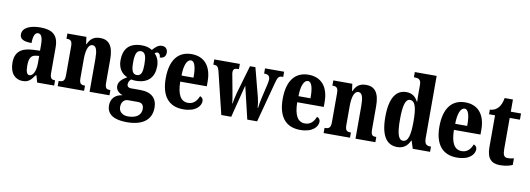

<svg xmlns="http://www.w3.org/2000/svg" viewBox="-70 -1224 5301 1922"><g transform="rotate(10 2580.0 -262.5)"><path d="M165 10C225 10 248 -15 286 -69H294L313 0H486V-53H483C446 -53 434 -69 434 -123V-379C434 -504 372 -549 250 -549C150 -549 69 -517 69 -447C69 -400 108 -380 189 -380C189 -449 205 -488 237 -488C272 -488 286 -449 286 -374V-319L218 -316C95 -311 35 -262 35 -153C35 -42 94 10 165 10ZM223 -59C197 -59 186 -92 186 -149C186 -221 203 -258 257 -263L287 -266V-191C287 -113 261 -59 223 -59Z M522 0H790V-53H787C750 -53 732 -62 732 -118V-309C732 -390 747 -465 795 -465C835 -465 846 -415 846 -330V0H1048V-53H1044C1007 -53 993 -62 993 -123V-356C993 -491 947 -549 859 -549C789 -549 756 -516 733 -464H729L719 -536H526V-483H530C565 -483 585 -474 585 -418V-122C585 -62 564 -53 526 -53H522Z M1264 235C1433 235 1514 162 1514 44C1514 -49 1459 -106 1344 -106H1248C1226 -106 1208 -116 1208 -141C1208 -165 1223 -186 1235 -194C1245 -191 1271 -189 1283 -189C1411 -189 1468 -262 1468 -369C1468 -429 1446 -467 1420 -494C1427 -499 1436 -505 1449 -505C1461 -505 1478 -491 1478 -460C1524 -460 1539 -489 1539 -521C1539 -552 1519 -579 1482 -579C1438 -579 1413 -549 1387 -521C1357 -539 1327 -549 1283 -549C1154 -549 1096 -482 1096 -364C1096 -283 1137 -230 1192 -209C1143 -180 1108 -150 1108 -106C1108 -59 1144 -37 1176 -23C1107 -15 1061 29 1061 99C1061 187 1128 235 1264 235ZM1281 -247C1235 -247 1224 -294 1224 -364C1224 -438 1235 -490 1282 -490C1329 -490 1339 -440 1339 -365C1339 -293 1330 -247 1281 -247ZM1267 176C1214 176 1173 148 1173 96C1173 35 1212 16 1239 16H1341C1381 16 1400 38 1400 78C1400 137 1353 176 1267 176Z M1798 10C1925 10 1976 -53 1976 -105C1976 -128 1961 -143 1943 -149C1924 -100 1892 -62 1835 -62C1762 -62 1724 -123 1722 -258H1992V-307C1992 -465 1914 -549 1788 -549C1652 -549 1573 -453 1573 -265C1573 -91 1647 10 1798 10ZM1846 -320H1724C1725 -427 1752 -486 1792 -486C1830 -486 1847 -423 1846 -320Z M2080 -430 2185 0H2286L2370 -332L2449 0H2549L2657 -405C2673 -470 2686 -483 2718 -483H2729V-536H2535V-483H2540C2576 -483 2594 -468 2594 -434C2594 -423 2591 -401 2587 -384L2553 -238C2543 -198 2539 -164 2535 -133H2531C2530 -158 2523 -205 2515 -236L2438 -531H2383L2300 -246C2291 -212 2280 -165 2277 -134H2273C2270 -164 2260 -220 2251 -268L2227 -397C2224 -412 2220 -430 2220 -441C2220 -474 2237 -483 2269 -483H2279V-536H2019V-483H2022C2054 -483 2069 -473 2080 -430Z M2987 10C3114 10 3165 -53 3165 -105C3165 -128 3150 -143 3132 -149C3113 -100 3081 -62 3024 -62C2951 -62 2913 -123 2911 -258H3181V-307C3181 -465 3103 -549 2977 -549C2841 -549 2762 -453 2762 -265C2762 -91 2836 10 2987 10ZM3035 -320H2913C2914 -427 2941 -486 2981 -486C3019 -486 3036 -423 3035 -320Z M3225 0H3493V-53H3490C3453 -53 3435 -62 3435 -118V-309C3435 -390 3450 -465 3498 -465C3538 -465 3549 -415 3549 -330V0H3751V-53H3747C3710 -53 3696 -62 3696 -123V-356C3696 -491 3650 -549 3562 -549C3492 -549 3459 -516 3436 -464H3432L3422 -536H3229V-483H3233C3268 -483 3288 -474 3288 -418V-122C3288 -62 3267 -53 3229 -53H3225Z M3974 10C4038 10 4077 -23 4102 -78H4106L4131 0H4307V-53H4300C4259 -53 4240 -69 4240 -130V-760H4018V-707H4026C4061 -707 4091 -700 4091 -644V-583C4091 -544 4091 -503 4093 -472H4089C4066 -516 4032 -548 3971 -548C3866 -548 3805 -460 3805 -267C3805 -75 3866 10 3974 10ZM4019 -62C3972 -62 3954 -130 3954 -268C3954 -403 3972 -477 4019 -477C4075 -477 4091 -403 4091 -269C4091 -135 4074 -62 4019 -62Z M4580 10C4707 10 4758 -53 4758 -105C4758 -128 4743 -143 4725 -149C4706 -100 4674 -62 4617 -62C4544 -62 4506 -123 4504 -258H4774V-307C4774 -465 4696 -549 4570 -549C4434 -549 4355 -453 4355 -265C4355 -91 4429 10 4580 10ZM4628 -320H4506C4507 -427 4534 -486 4574 -486C4612 -486 4629 -423 4628 -320Z M5019 10C5082 10 5125 -5 5145 -15V-82C5127 -76 5105 -73 5083 -73C5044 -73 5033 -99 5033 -159V-473H5137V-536H5033V-660H4949C4941 -613 4927 -584 4912 -565C4896 -544 4867 -522 4823 -520V-473H4884V-148C4884 -31 4935 10 5019 10Z"/></g></svg>

Font: Noto Serif Armenian ExtraCondensed ExtraBold
Style: Regular
Weight: 800
Width: 2
Designer: Monotype Design Team
Foundry: Monotype Imaging Inc.
Version: Version 2.008